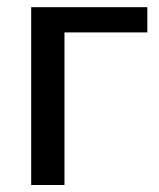

<svg xmlns="http://www.w3.org/2000/svg" viewBox="-20 -528 454 548"><path d="M400.5 -507.5V-435.5H164V0H69V-507.5Z"/></svg>

Font: Lato Medium
Style: Regular
Weight: 500
Designer: Lukasz Dziedzic
Foundry: tyPoland Lukasz Dziedzic
Version: Version 2.006; 2014-01-15